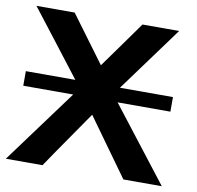

<svg xmlns="http://www.w3.org/2000/svg" viewBox="-78 -775 877 856"><g transform="rotate(10 360.5 -347.5)"><path d="M3 0 249 -334H23V-400H247Q208 -450 130.5 -551Q53 -652 19 -695H192L348 -484Q365 -507 418 -581.5Q471 -656 499 -695H665L449 -400H689V-334H450L709 0H535L348 -260Q336 -242 269.5 -146.5Q203 -51 169 0Z"/></g></svg>

Font: Coval
Style: ExtraBold
Weight: 800
Foundry: Context Ltd
Version: Version 001.000